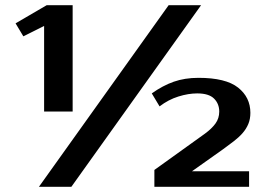

<svg xmlns="http://www.w3.org/2000/svg" viewBox="-20 -720 1025 740"><path d="M755 -700 255 0H130L630 -700ZM260 -700V-290H150V-620L70 -580L40 -630L160 -700ZM940 -60V0H575V-65L770 -205Q796 -224 810.5 -244Q825 -264 825 -290Q825 -320 805 -340Q785 -360 740 -360Q706 -360 667.5 -348Q629 -336 595 -310L565 -360Q607 -390 649.5 -405Q692 -420 745 -420Q850 -420 897.5 -382.5Q945 -345 945 -285Q945 -261 937 -242Q929 -223 915 -207Q901 -191 881.5 -176Q862 -161 840 -145L720 -60Z"/></svg>

Font: Prosto One
Style: Regular
Weight: 400
Designer: Pavel Emelyanov and Jovanny lemonad
Foundry: Pavel Emelyanov and Jovanny Lemonad
Version: Version 1.001